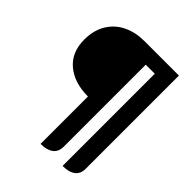

<svg xmlns="http://www.w3.org/2000/svg" viewBox="-230 -830 1097 1097"><g transform="rotate(45 318.5 -281.5)"><path d="M288 -247Q177 -247 110 -303.5Q43 -360 43 -462Q43 -539 76.5 -592.5Q110 -646 166 -672.5Q222 -699 291 -699H571V54Q571 95 544 115.5Q517 136 466 136V-609H393V54Q393 95 365.5 115.5Q338 136 288 136Z"/></g></svg>

Font: K2D Medium
Style: Regular
Weight: 500
Designer: Katatrad Aksorn Co.,Ltd.
Foundry: Cadson Demak Co.,Ltd.
Version: Version 1.000; ttfautohint (v1.6)